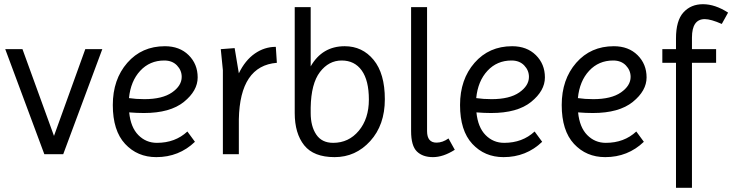

<svg xmlns="http://www.w3.org/2000/svg" viewBox="-20 -734 3486 914"><path d="M87 -500 237 -87 386 -500H467L281 0H191L5 -500Z M724 14Q634 14 575.5 -49Q517 -112 517 -234Q517 -356 586 -435Q655 -514 765 -514Q835 -514 878 -471.5Q921 -429 921 -365.5Q921 -302 855.5 -249Q790 -196 665 -196Q632 -196 595 -199Q602 -128 638.5 -91Q675 -54 727 -54Q814 -54 872 -108L908 -59Q832 14 724 14ZM762 -446Q693 -446 647.5 -397Q602 -348 594 -267Q627 -262 667 -262Q753 -262 799 -294Q845 -326 845 -368Q845 -399 822.5 -422.5Q800 -446 762 -446Z M1117 0H1041V-400L1031 -500L1097 -505L1117 -385Q1147 -447 1193 -479Q1239 -511 1293 -511L1298 -435Q1122 -421 1117 -166Z M1459 -700V-418Q1514 -514 1621 -514Q1705 -514 1758.5 -449Q1812 -384 1812 -261.5Q1812 -139 1742.5 -62.5Q1673 14 1573 14Q1473 14 1428 -42.5Q1383 -99 1383 -196V-700ZM1459 -222V-196Q1459 -133 1485.5 -93.5Q1512 -54 1566 -54Q1640 -54 1688 -111.5Q1736 -169 1736 -260Q1736 -351 1702 -398.5Q1668 -446 1606.5 -446Q1545 -446 1503 -391Q1461 -336 1459 -222Z M1937 -700H2013V-110Q2013 -55 2058 -55Q2087 -55 2115 -75L2145 -21Q2090 14 2041 14Q1992 14 1964.5 -13Q1937 -40 1937 -110Z M2377 14Q2287 14 2228.5 -49Q2170 -112 2170 -234Q2170 -356 2239 -435Q2308 -514 2418 -514Q2488 -514 2531 -471.5Q2574 -429 2574 -365.5Q2574 -302 2508.5 -249Q2443 -196 2318 -196Q2285 -196 2248 -199Q2255 -128 2291.5 -91Q2328 -54 2380 -54Q2467 -54 2525 -108L2561 -59Q2485 14 2377 14ZM2415 -446Q2346 -446 2300.5 -397Q2255 -348 2247 -267Q2280 -262 2320 -262Q2406 -262 2452 -294Q2498 -326 2498 -368Q2498 -399 2475.5 -422.5Q2453 -446 2415 -446Z M2861 14Q2771 14 2712.5 -49Q2654 -112 2654 -234Q2654 -356 2723 -435Q2792 -514 2902 -514Q2972 -514 3015 -471.5Q3058 -429 3058 -365.5Q3058 -302 2992.5 -249Q2927 -196 2802 -196Q2769 -196 2732 -199Q2739 -128 2775.5 -91Q2812 -54 2864 -54Q2951 -54 3009 -108L3045 -59Q2969 14 2861 14ZM2899 -446Q2830 -446 2784.5 -397Q2739 -348 2731 -267Q2764 -262 2804 -262Q2890 -262 2936 -294Q2982 -326 2982 -368Q2982 -399 2959.5 -422.5Q2937 -446 2899 -446Z M3133 -435V-500H3198V-551Q3198 -636 3233.5 -675Q3269 -714 3326.5 -714Q3384 -714 3446 -674L3416 -620Q3364 -643 3335 -643Q3274 -643 3274 -555V-500H3389V-435H3274V160H3198V-435Z"/></svg>

Font: Imprima
Style: Regular
Weight: 400
Version: Version 1.001